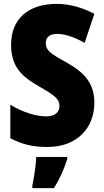

<svg xmlns="http://www.w3.org/2000/svg" viewBox="-20 -744 531 985"><path d="M464 -217C464 -317 413 -372 322 -423C233 -472 215 -487 215 -524C215 -550 232 -570 273 -570C313 -570 361 -554 414 -524L464 -673C403 -705 339 -724 270 -724C123 -724 37 -645 37 -515C37 -398 94 -350 185 -298C267 -251 285 -233 285 -200C285 -169 263 -147 217 -147C163 -147 95 -169 33 -207V-35C96 -2 150 10 223 10C377 10 464 -89 464 -217ZM325 72V61H166C165 100 154 171 146 207V221H257C287 173 308 125 325 72Z"/></svg>

Font: Noto Sans Devanagari UI Condensed Black
Style: Regular
Weight: 900
Width: 3
Designer: Jelle Bosma - Monotype Design Team
Foundry: Monotype Imaging Inc.
Version: Version 2.004